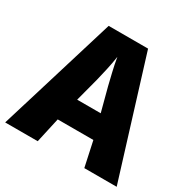

<svg xmlns="http://www.w3.org/2000/svg" viewBox="-161 -867 1004 1017"><g transform="rotate(30 341.0 -358.5)"><path d="M484 0 451 -153H233L199 0H0L219 -717H460L682 0ZM414 -295 376 -439Q368 -472 358 -514Q348 -556 341 -598Q335 -556 325.5 -514Q316 -472 308 -439L270 -295Z"/></g></svg>

Font: Noto Sans Disp ExtBd
Style: Regular
Weight: 800
Designer: Monotype Design Team
Foundry: Monotype Imaging Inc.
Version: Version 2.000;GOOG;noto-source:20170915:90ef993387c0; ttfaut